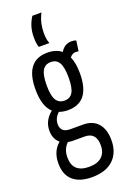

<svg xmlns="http://www.w3.org/2000/svg" viewBox="-185 -834 733 1111"><g transform="rotate(-20 181.5 -278.0)"><path d="M180 -192Q150 -192 126 -201Q95 -174 95 -135Q95 -111 109.5 -97.5Q124 -84 155 -84H232Q292 -84 324 -47Q356 -10 356 56Q356 133 310 176.5Q264 220 178 220Q102 220 61.5 184Q21 148 21 79Q21 4 71 -38Q37 -65 37 -117Q37 -150 51 -176Q65 -202 90 -222Q43 -265 43 -369Q43 -546 180 -546Q233 -546 266 -519Q290 -560 334 -560Q351 -560 362 -555L353 -491Q345 -493 335 -493Q314 -493 299 -473Q317 -432 317 -369Q317 -192 180 -192ZM180 -251Q215 -251 231 -278.5Q247 -306 247 -369Q247 -432 231 -460Q215 -488 180 -488Q145 -488 128.5 -460Q112 -432 112 -369Q112 -306 128.5 -278.5Q145 -251 180 -251ZM82 64Q82 158 183 158Q235 158 261.5 133Q288 108 288 63Q288 -16 217 -16H148Q130 -16 115 -19Q82 13 82 64ZM211 -594H146Q142 -602 139.5 -618Q137 -634 137 -655Q137 -690 145.5 -719Q154 -748 172 -776H228Q212 -744 206 -716Q200 -688 200 -661Q200 -617 211 -594Z"/></g></svg>

Font: Georama Condensed
Style: Regular
Weight: 400
Width: 3
Designer: Jean-Baptiste Levee
Foundry: Production Type
Version: Version 1.000